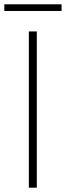

<svg xmlns="http://www.w3.org/2000/svg" viewBox="-24 -872 306 892"><path d="M110 0H147V-726H110ZM-4 -821H262V-852H-4Z"/></svg>

Font: Noto Sans CJK SC Thin
Style: Regular
Weight: 100
Designer: Ryoko NISHIZUKA 西塚涼子 (kana, bopomofo & ideographs); Paul D. Hunt (Latin, Greek & Cyrillic); Sandoll Communications 산돌커뮤니
Foundry: Adobe
Version: Version 2.004;hotconv 1.0.118;makeotfexe 2.5.65603